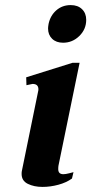

<svg xmlns="http://www.w3.org/2000/svg" viewBox="-20 -725 368 755"><path d="M169 -613Q169 -619 171 -631Q178 -664 201.5 -684.5Q225 -705 258 -705Q286 -705 302.5 -689Q319 -673 319 -647Q319 -610 292 -583.5Q265 -557 228 -557Q201 -557 185 -572.5Q169 -588 169 -613ZM65 -41Q65 -49 66 -53L130 -366Q131 -369 131 -374Q131 -395 108 -395Q106 -395 84 -390L83 -421L265 -478H293L210 -74Q209 -69 209 -60Q209 -40 229 -40Q238 -40 251.5 -43.5Q265 -47 269 -48L263 -23Q241 -7 209.5 1.5Q178 10 147 10Q114 10 89.5 -2Q65 -14 65 -41Z"/></svg>

Font: Taviraj SemiBold
Style: Italic
Weight: 600
Italic angle: -12°
Designer: Katatrad Team
Foundry: CadsonDemak
Version: Version 1.001